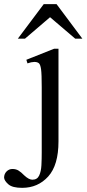

<svg xmlns="http://www.w3.org/2000/svg" viewBox="-97 -697 421 934"><path d="M187.5 -9.3Q187.5 106.4 137.5 161.6Q87.4 216.8 10.7 216.8Q-36.6 216.8 -56.2 199.7Q-75.7 182.6 -77.1 167.5Q-77.1 149.4 -65.2 137.2Q-53.2 125 -36.6 125Q-19.5 125 -7.1 132.6Q5.4 140.1 21 156.2Q43.5 177.2 60.5 177.2Q84 177.2 93.5 157Q103 136.7 104.5 106.4Q106 76.2 106 45.9V-272.5Q106 -335.9 102.8 -359.6Q99.6 -383.3 91.8 -389.6Q75.2 -402.3 36.6 -388.7L31.2 -406.2L166.5 -460H187.5ZM303.7 -508.8H269L146.5 -613.3L24.4 -508.8H-10.3L115.7 -676.8H178.2Z"/></svg>

Font: BabelStone Roman
Style: Regular
Weight: 400
Designer: Walt Agee, Victor Gaultney, Peter Martin, Debbi Hosken, Becca Hirsbrunner (SIL); Andrew West (BabelStone)
Foundry: BabelStone
Version: Version 16.000